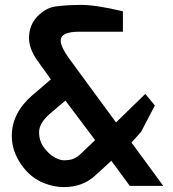

<svg xmlns="http://www.w3.org/2000/svg" viewBox="-20 -756 704 781"><path d="M302 -627Q227 -627 227 -591Q227 -566 259 -521L452 -258L571 -374L610 -327L554 -220L515 -176L644 0H508L433 -102L365 -40Q315 5 240 5Q201 5 162 -10Q105 -31 66.5 -86.5Q28 -142 28 -203Q28 -296 111 -368L187 -433L131 -511Q98 -559 98 -601Q98 -654 132.5 -689.5Q167 -725 208 -730Q253 -736 312 -736Q371 -736 480 -710V-627ZM185 -295Q139 -256 139 -218.5Q139 -181 160.5 -153.5Q182 -126 203.5 -115Q225 -104 238.5 -104Q252 -104 256 -105Q284 -107 306 -128L367 -186L246 -347Z"/></svg>

Font: Exo
Style: DemiBold
Weight: 600
Designer: Natanael Gama
Version: Version 1.00